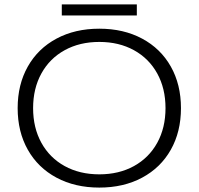

<svg xmlns="http://www.w3.org/2000/svg" viewBox="-20 -840 900 870"><path d="M60 -350Q60 -457 106 -538.5Q152 -620 236 -665Q320 -710 430 -710Q540 -710 624 -665Q708 -620 754 -538.5Q800 -457 800 -350Q800 -243 754 -161.5Q708 -80 624 -35Q540 10 430 10Q320 10 236 -35Q152 -80 106 -161.5Q60 -243 60 -350ZM730 -350Q730 -439 692.5 -507Q655 -575 587 -612.5Q519 -650 430 -650Q341 -650 273 -612.5Q205 -575 167.5 -507Q130 -439 130 -350Q130 -261 167.5 -193Q205 -125 273 -87.5Q341 -50 430 -50Q519 -50 587 -87.5Q655 -125 692.5 -193Q730 -261 730 -350ZM260 -820H600V-770H260Z"/></svg>

Font: Goli Light
Style: Regular
Weight: 300
Designer: jaikishan Patel
Foundry: MagicType
Version: Version 1.000